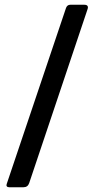

<svg xmlns="http://www.w3.org/2000/svg" viewBox="-20 -762 397 808"><path d="M8 13 258 -729Q263 -742 276 -742H335Q350 -742 350 -731Q350 -727 347 -719L103 8Q97 26 79 26H19Q12 26 9 22.5Q6 19 8 13Z"/></svg>

Font: n
Style: Regular
Weight: 600
Designer: Pablo Impallari, Rodrigo Fuenzalida
Foundry: Impallari Type
Version: Version 1.002; ttfautohint (v1.5)